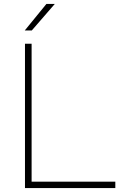

<svg xmlns="http://www.w3.org/2000/svg" viewBox="-20 -964 622 984"><path d="M108 0V-740H142V-33H571V0ZM107 -808 218 -944H261L143 -808Z"/></svg>

Font: Encode Sans Expanded Expanded Thin
Style: Regular
Weight: 100
Width: 7
Designer: Multiple Designers
Foundry: Impallari Type
Version: Version 3.000; ttfautohint (v1.8.3) -l 8 -r 50 -G 200 -x 14 